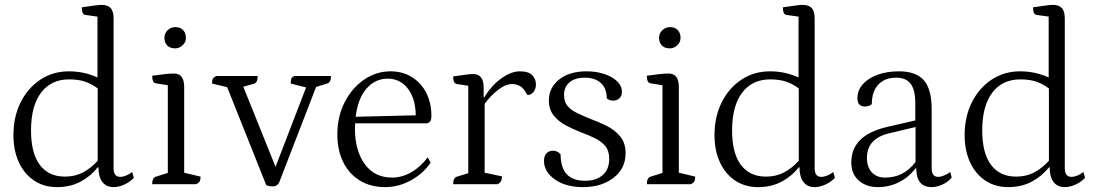

<svg xmlns="http://www.w3.org/2000/svg" viewBox="-20 -754 4484 786"><path d="M213 12Q160 12 120 -14.5Q80 -41 57.5 -89Q35 -137 35 -201Q35 -276 64.5 -335Q94 -394 145.5 -428Q197 -462 262 -462Q292 -462 321 -456Q350 -450 379 -437V-686L329 -693Q315 -695 315 -724Q350 -729 367.5 -731.5Q385 -734 396 -734Q421 -734 433 -721Q445 -708 445 -678V-65Q445 -30 472 -30Q484 -30 498 -36Q512 -42 521 -50L528 -26Q512 -9 489 1.5Q466 12 445 12Q415 12 399 -9Q383 -30 383 -69H380Q353 -34 311 -11Q269 12 213 12ZM246 -31Q287 -31 319.5 -48Q352 -65 380 -96V-392Q356 -410 329 -419.5Q302 -429 263 -429Q189 -429 148 -374.5Q107 -320 107 -220Q107 -127 143 -79Q179 -31 246 -31Z M603 0Q603 -27 619 -31L667 -46V-405L618 -413Q603 -415 603 -444Q635 -448 654.5 -450.5Q674 -453 692 -453Q734 -453 734 -398V-47L801 -31Q801 -18 797.5 -11.5Q794 -5 783 0ZM697 -556Q676 -556 664.5 -568Q653 -580 653 -599Q653 -618 666.5 -630.5Q680 -643 697 -643Q718 -643 729.5 -631Q741 -619 741 -599Q741 -581 727.5 -568.5Q714 -556 697 -556Z M1095 9Q1088 9 1081 7.5Q1074 6 1070 4L910 -397L848 -412Q848 -425 851.5 -431.5Q855 -438 866 -443H1035Q1035 -415 1019 -411L976 -399L1108 -71L1233 -396L1170 -412Q1170 -427 1173.5 -433.5Q1177 -440 1187 -443H1335Q1335 -416 1319 -412L1274 -398L1124 -10Q1117 9 1095 9Z M1557 12Q1497 12 1453 -15Q1409 -42 1385 -90.5Q1361 -139 1361 -204Q1361 -277 1391 -335.5Q1421 -394 1470.5 -428Q1520 -462 1579 -462Q1628 -462 1666 -438.5Q1704 -415 1725 -374Q1746 -333 1746 -279Q1746 -261 1739 -255Q1732 -249 1725 -249H1434Q1433 -239 1433 -228Q1433 -138 1473 -82.5Q1513 -27 1585 -27Q1626 -27 1664 -49Q1702 -71 1731 -110L1743 -88Q1711 -42 1661 -15Q1611 12 1557 12ZM1567 -432Q1516 -432 1480.5 -391.5Q1445 -351 1436 -276L1682 -282Q1681 -351 1649.5 -391.5Q1618 -432 1567 -432Z M1835 0Q1835 -26 1851 -31L1897 -45V-403L1850 -410Q1835 -413 1835 -441Q1871 -446 1888 -448.5Q1905 -451 1916 -451Q1960 -451 1960 -396V-356H1963Q1991 -403 2031.5 -432.5Q2072 -462 2108 -462Q2144 -462 2159 -446Q2174 -430 2174 -408Q2174 -390 2164 -377.5Q2154 -365 2139 -365Q2124 -393 2109 -401.5Q2094 -410 2077 -410Q2050 -410 2019.5 -386.5Q1989 -363 1964 -329V-47L2035 -32Q2035 -8 2017 0Z M2367 12Q2296 12 2251.5 -19.5Q2207 -51 2207 -95Q2207 -116 2217.5 -126.5Q2228 -137 2243 -137Q2263 -137 2275 -122Q2275 -14 2375 -14Q2421 -14 2447.5 -37.5Q2474 -61 2474 -103Q2474 -137 2457.5 -156.5Q2441 -176 2414 -189Q2387 -202 2357 -213Q2326 -225 2296 -241Q2266 -257 2246.5 -281.5Q2227 -306 2227 -343Q2227 -395 2269 -428.5Q2311 -462 2381 -462Q2421 -462 2454 -451Q2487 -440 2506.5 -421Q2526 -402 2526 -378Q2526 -361 2515.5 -351.5Q2505 -342 2489 -342Q2476 -342 2464 -351Q2464 -392 2440 -414Q2416 -436 2374 -436Q2334 -436 2311.5 -417Q2289 -398 2289 -365Q2289 -337 2303.5 -320Q2318 -303 2342 -291.5Q2366 -280 2393 -269Q2428 -256 2462 -239.5Q2496 -223 2518.5 -196Q2541 -169 2541 -127Q2541 -64 2491.5 -26Q2442 12 2367 12Z M2628 0Q2628 -27 2644 -31L2692 -46V-405L2643 -413Q2628 -415 2628 -444Q2660 -448 2679.5 -450.5Q2699 -453 2717 -453Q2759 -453 2759 -398V-47L2826 -31Q2826 -18 2822.5 -11.5Q2819 -5 2808 0ZM2722 -556Q2701 -556 2689.5 -568Q2678 -580 2678 -599Q2678 -618 2691.5 -630.5Q2705 -643 2722 -643Q2743 -643 2754.5 -631Q2766 -619 2766 -599Q2766 -581 2752.5 -568.5Q2739 -556 2722 -556Z M3083 12Q3030 12 2990 -14.5Q2950 -41 2927.5 -89Q2905 -137 2905 -201Q2905 -276 2934.5 -335Q2964 -394 3015.5 -428Q3067 -462 3132 -462Q3162 -462 3191 -456Q3220 -450 3249 -437V-686L3199 -693Q3185 -695 3185 -724Q3220 -729 3237.5 -731.5Q3255 -734 3266 -734Q3291 -734 3303 -721Q3315 -708 3315 -678V-65Q3315 -30 3342 -30Q3354 -30 3368 -36Q3382 -42 3391 -50L3398 -26Q3382 -9 3359 1.5Q3336 12 3315 12Q3285 12 3269 -9Q3253 -30 3253 -69H3250Q3223 -34 3181 -11Q3139 12 3083 12ZM3116 -31Q3157 -31 3189.5 -48Q3222 -65 3250 -96V-392Q3226 -410 3199 -419.5Q3172 -429 3133 -429Q3059 -429 3018 -374.5Q2977 -320 2977 -220Q2977 -127 3013 -79Q3049 -31 3116 -31Z M3574 12Q3526 12 3495.5 -15Q3465 -42 3465 -89Q3465 -200 3610 -234L3727 -261V-332Q3727 -386 3708 -411Q3689 -436 3649 -436Q3602 -436 3575.5 -407.5Q3549 -379 3549 -328Q3539 -318 3521 -318Q3490 -318 3490 -352Q3490 -384 3512 -409Q3534 -434 3572.5 -448Q3611 -462 3660 -462Q3730 -462 3762 -425.5Q3794 -389 3794 -307V-65Q3794 -30 3821 -30Q3832 -30 3846 -36Q3860 -42 3870 -50L3876 -27Q3861 -9 3838 1.5Q3815 12 3794 12Q3731 12 3731 -65H3728Q3700 -28 3660 -8Q3620 12 3574 12ZM3604 -27Q3680 -27 3728 -91V-234L3623 -209Q3529 -188 3529 -108Q3529 -70 3549 -48.5Q3569 -27 3604 -27Z M4107 12Q4054 12 4014 -14.5Q3974 -41 3951.5 -89Q3929 -137 3929 -201Q3929 -276 3958.5 -335Q3988 -394 4039.5 -428Q4091 -462 4156 -462Q4186 -462 4215 -456Q4244 -450 4273 -437V-686L4223 -693Q4209 -695 4209 -724Q4244 -729 4261.5 -731.5Q4279 -734 4290 -734Q4315 -734 4327 -721Q4339 -708 4339 -678V-65Q4339 -30 4366 -30Q4378 -30 4392 -36Q4406 -42 4415 -50L4422 -26Q4406 -9 4383 1.5Q4360 12 4339 12Q4309 12 4293 -9Q4277 -30 4277 -69H4274Q4247 -34 4205 -11Q4163 12 4107 12ZM4140 -31Q4181 -31 4213.5 -48Q4246 -65 4274 -96V-392Q4250 -410 4223 -419.5Q4196 -429 4157 -429Q4083 -429 4042 -374.5Q4001 -320 4001 -220Q4001 -127 4037 -79Q4073 -31 4140 -31Z"/></svg>

Font: Petrona Light
Style: Regular
Weight: 300
Designer: Ringo R. Seeber
Foundry: Ringo R. Seeber
Version: Version 2.001; ttfautohint (v1.8.3)